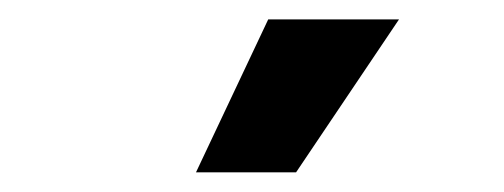

<svg xmlns="http://www.w3.org/2000/svg" viewBox="-20 -776 517 197"><path d="M255.2 -756.1H389.4L283.8 -599.2H181.1Z"/></svg>

Font: Pretendard Std Variable
Style: Regular
Weight: 400
Designer: Base glyphs from Inter by Rasmus Andersson; Hangeul glyphs from Noto Sans CJK(Source Han Sans) by Jang Soo-young and Kan
Foundry: Kil Hyung-jin
Version: Version 1.309;Glyphs 3.2 (3225)